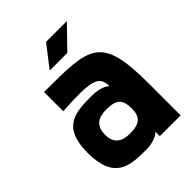

<svg xmlns="http://www.w3.org/2000/svg" viewBox="-186 -732 829 829"><g transform="rotate(-45 228.5 -317.5)"><path d="M272.5 -536.6 368.2 -635.3H241.2L165 -536.6ZM217.8 0C244.1 0 278.3 -5.9 300.8 -26.4V0H427.7V-197.3C427.7 -487.8 360.4 -488.3 82 -488.3V-371.1C261.7 -381.8 299.8 -371.1 299.8 -306.2C280.3 -325.2 244.1 -331.1 217.8 -331.1C120.1 -331.1 29.3 -330.1 29.3 -169.9C29.3 -3.9 120.1 0 217.8 0ZM217.8 -98.6C166.5 -98.6 137.7 -121.6 137.7 -169.9C137.7 -224.6 166.5 -244.6 217.8 -245.1C280.3 -245.6 299.8 -224.6 299.8 -169.9C299.8 -121.6 280.3 -98.6 217.8 -98.6Z"/></g></svg>

Font: Saman Dere
Style: Regular
Weight: 400
Designer: Tuna Ça_lar Gümü_
Foundry: Tuna Ça_lar Gümü_
Version: Version 1.001;hotconv 1.0.109;makeotfexe 2.5.65596